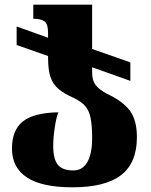

<svg xmlns="http://www.w3.org/2000/svg" viewBox="-20 -556 646 819"><path d="M31 78Q31 -1 77.5 -38Q124 -75 229 -77Q220 -55 213.5 -12Q207 31 207 66Q207 122 226.5 146.5Q246 171 293 171Q332 171 352.5 135.5Q373 100 373 33Q373 -21 366.5 -52.5Q360 -84 344.5 -102.5Q329 -121 299 -136Q252 -157 228.5 -177.5Q205 -198 195 -228.5Q185 -259 185 -312V-317L51 -364V-443L185 -395V-415Q185 -454 170 -465Q155 -476 121 -476H122V-536H373V-347L536 -290V-211L373 -269V-246Q373 -214 387 -194.5Q401 -175 436 -156Q503 -125 533.5 -84.5Q564 -44 564 29Q564 139 496.5 191Q429 243 289 243Q159 243 95 201Q31 159 31 78Z"/></svg>

Font: Noto Serif Georgian Black
Style: Regular
Weight: 900
Designer: Monotype Design team
Foundry: Monotype Imaging Inc.
Version: Version 1.000